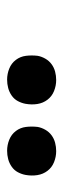

<svg xmlns="http://www.w3.org/2000/svg" viewBox="161 -940 178 540"><g transform="rotate(90 250.0 -670.0)"><path d="M404 -601Q388 -601 373 -607Q358 -613 348.5 -625.5Q339 -638 337 -654Q335 -670 337 -687Q339 -698 345 -708.5Q351 -719 360.5 -726Q370 -733 381.5 -736Q393 -739 405 -739Q421 -739 436 -733Q451 -727 460.5 -714.5Q470 -702 472.5 -686Q475 -670 472 -653Q470 -642 464.5 -631.5Q459 -621 449 -614Q439 -607 427.5 -604Q416 -601 404 -601ZM204 -601Q188 -601 173 -607Q158 -613 148.5 -625.5Q139 -638 137 -654Q135 -670 137 -687Q139 -698 145 -708.5Q151 -719 160.5 -726Q170 -733 181.5 -736Q193 -739 205 -739Q221 -739 236 -733Q251 -727 260.5 -714.5Q270 -702 272.5 -686Q275 -670 272 -653Q270 -642 264.5 -631.5Q259 -621 249 -614Q239 -607 227.5 -604Q216 -601 204 -601Z"/></g></svg>

Font: Iosevka Curly Slab Extrabold
Style: Italic
Weight: 800
Italic angle: -9°
Monospace: yes
Designer: Belleve Invis
Foundry: Belleve Invis
Version: Version 22.1.2; ttfautohint (v1.8.4)